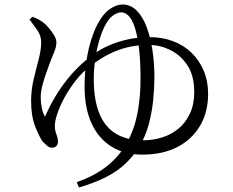

<svg xmlns="http://www.w3.org/2000/svg" viewBox="-20 -776 1040 858"><path d="M323 38Q406 9 461 -36Q516 -81 548.5 -140.5Q581 -200 594.5 -271Q608 -342 608 -424Q608 -509 600.5 -566Q593 -623 581 -657.5Q569 -692 553.5 -706.5Q538 -721 522 -721Q505 -721 484 -706Q463 -691 445 -653Q432 -626 421.5 -588Q411 -550 405 -507.5Q399 -465 399 -422Q399 -331 423.5 -270Q448 -209 497 -179Q546 -149 619 -149Q664 -149 705 -162Q746 -175 778 -201.5Q810 -228 829 -269Q848 -310 848 -365Q848 -438 817.5 -484Q787 -530 741 -552.5Q695 -575 647 -575Q576 -576 512.5 -553.5Q449 -531 388 -484Q350 -456 320 -418Q290 -380 269 -341.5Q248 -303 236.5 -269Q225 -235 225 -213Q225 -198 228.5 -186.5Q232 -175 235.5 -165Q239 -155 239 -143Q239 -131 232 -123.5Q225 -116 211 -116Q200 -116 190 -125Q180 -134 170 -144Q155 -166 137 -211.5Q119 -257 119 -325Q119 -373 130 -420Q141 -467 152.5 -510Q164 -553 164 -587Q164 -617 145.5 -643Q127 -669 112 -689L125 -701Q140 -696 153.5 -688.5Q167 -681 180 -670Q189 -662 201 -647.5Q213 -633 222.5 -617Q232 -601 232 -587Q232 -568 223.5 -546.5Q215 -525 208 -509Q197 -480 186.5 -450Q176 -420 169 -392.5Q162 -365 162 -341Q162 -317 167 -293Q172 -269 181 -255Q220 -343 274 -413Q328 -483 400 -535Q427 -555 465 -572Q503 -589 549.5 -599.5Q596 -610 649 -610Q706 -610 753.5 -592Q801 -574 836 -540Q871 -506 890.5 -459.5Q910 -413 910 -357Q910 -275 874 -214Q838 -153 772.5 -119Q707 -85 615 -85Q536 -85 478 -121Q420 -157 389 -225Q358 -293 358 -388Q358 -449 366 -502Q374 -555 387.5 -598Q401 -641 418 -672Q442 -716 471.5 -736Q501 -756 527 -756Q563 -756 590 -729.5Q617 -703 634.5 -657.5Q652 -612 661 -553.5Q670 -495 670 -430Q670 -384 664.5 -328.5Q659 -273 644 -218Q629 -163 599 -115Q572 -74 537 -41.5Q502 -9 452.5 16Q403 41 333 62Z"/></svg>

Font: Noto Serif TC
Style: Regular
Weight: 400
Designer: Ryoko NISHIZUKA  (kana & ideographs); Frank Grießhammer (Latin, Greek & Cyrillic); Wenlong ZHANG  (bopomofo); Sandoll Co
Foundry: Adobe
Version: Version 2.003-H1;hotconv 1.1.1;makeotfexe 2.6.0